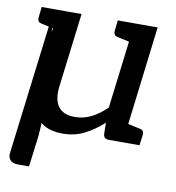

<svg xmlns="http://www.w3.org/2000/svg" viewBox="-78 -579 751 820"><g transform="rotate(10 298.0 -169.0)"><path d="M53 171Q32 171 21 160Q10 149 12 129L91 -509L122 -49Q123 -28 122 -5.5Q121 17 119 37L102 171ZM218 8Q162 8 127.5 -17Q93 -42 78 -85Q63 -128 70 -185L110 -509H210L170 -185Q164 -130 185.5 -100.5Q207 -71 258 -71Q295 -71 329 -88Q363 -105 394 -136L440 -509H540L478 0H418Q396 0 394 -20L393 -70Q355 -35 312.5 -13.5Q270 8 218 8ZM450 0 471 -85 539 -70Q550 -68 554 -62Q558 -56 557 -46L551 0ZM139 -509 117 -424 49 -439Q39 -441 35 -447Q31 -453 32 -463L37 -509ZM469 -509 447 -424 379 -439Q369 -441 365 -447Q361 -453 362 -463L367 -509Z"/></g></svg>

Font: Aleo Medium
Style: Italic
Weight: 500
Italic angle: -7°
Designer: Alessio Laiso
Foundry: Alessio Laiso
Version: Version 2.001;gftools[0.9.29]